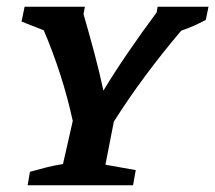

<svg xmlns="http://www.w3.org/2000/svg" viewBox="-20 -550 639 570"><path d="M62 0 69 -40Q94 -47 117.5 -53Q141 -59 167 -63L196 -191Q181 -260 159.5 -327Q138 -394 110 -460L44 -486L53 -530H232L228 -508Q245 -449 260 -393Q275 -337 287 -281Q319 -334 360 -394Q401 -454 445 -513L448 -530H599L591 -491Q554 -471 518 -459Q462 -393 411.5 -325Q361 -257 318 -189L293 -61L383 -45L375 0Z"/></svg>

Font: Piazzolla SC SemiBold
Style: Italic
Weight: 600
Italic angle: -11.3°
Designer: Juan Pablo del Peral
Foundry: Huerta Tipografica
Version: Version 1.330